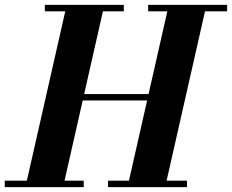

<svg xmlns="http://www.w3.org/2000/svg" viewBox="-62 -770 955 790"><path d="M209 -356.5V-383H569V-356.5ZM447.5 -723.5H361.5L203.5 -26.5H282.5V0H-42.5V-26.5H48.5L206.5 -723.5H122.5V-750H447.5ZM872.5 -750V-723.5H781.5L623.5 -26.5H707.5V0H382.5V-26.5H468.5L626.5 -723.5H547.5V-750Z"/></svg>

Font: Bodoni Moda 9pt
Style: Bold Italic
Weight: 700
Italic angle: -13°
Designer: Owen Earl
Foundry: indestructible type
Version: Version 2.004